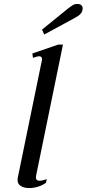

<svg xmlns="http://www.w3.org/2000/svg" viewBox="-20 -943 439 973"><path d="M193 -793 325 -900Q339 -911 349 -917Q359 -923 372 -923Q388 -923 394.5 -914Q401 -905 398 -893Q395 -870 357 -851L204 -768ZM69 -31Q69 -38 70 -42L192 -636Q193 -639 193 -643Q193 -658 177 -658Q171 -658 147 -650L144 -672L275 -717H299L164 -58L162 -45Q162 -27 180 -27Q193 -27 217 -35L213 -17Q196 -4 173 3Q150 10 128 10Q103 10 86 0Q69 -10 69 -31Z"/></svg>

Font: Taviraj
Style: Italic
Weight: 400
Italic angle: -12°
Designer: Katatrad Team
Foundry: CadsonDemak
Version: Version 1.001